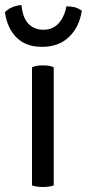

<svg xmlns="http://www.w3.org/2000/svg" viewBox="-43 -746 348 768"><path d="M43 -725.6Q22.5 -724.6 4.9 -716.8Q-13.7 -708 -23.4 -697.3Q-13.7 -631.8 23.4 -595.7Q60.5 -558.6 125 -558.6Q192.4 -558.6 233.4 -598.6Q274.4 -637.7 284.2 -703.1Q272.5 -711.9 256.8 -716.8Q240.2 -720.7 222.7 -720.7Q213.9 -675.8 190.4 -651.4Q167 -627 130.9 -627Q94.7 -627 71.3 -650.4Q47.9 -673.8 43 -725.6ZM85 -4.9Q91.8 -1 102.5 0Q113.3 2 128.9 2Q144.5 2 155.3 0Q165 -1 171.9 -4.9Q171.9 -162.1 171.9 -476.6Q165 -480.5 155.3 -482.4Q144.5 -484.4 128.9 -484.4Q113.3 -484.4 102.5 -482.4Q91.8 -480.5 85 -476.6Q85 -454.1 85 -407.2Q85 -306.6 85 -4.9Z"/></svg>

Font: cl
Style: Regular
Weight: 400
Designer: Mitja Miklavcic
Version: Version 1.0